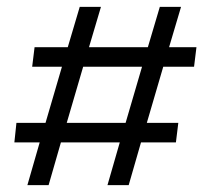

<svg xmlns="http://www.w3.org/2000/svg" viewBox="-20 -541 619 561"><path d="M509 -521 474 -403H554L547 -346H457L409 -182H501L494 -125H392L356 0H294L330 -125H158L122 0H60L96 -125H22L28 -182H113L161 -346H74L81 -403H178L213 -521H275L240 -403H412L447 -521ZM175 -182H347L395 -346H223Z"/></svg>

Font: Zilla Slab
Style: Italic
Weight: 400
Italic angle: -6°
Designer: Typotheque.com
Foundry: Typotheque type foundry
Version: Version 1.1; 2017; ttfautohint (v1.6)